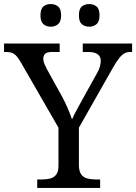

<svg xmlns="http://www.w3.org/2000/svg" viewBox="-25 -929 673 949"><path d="M159 0V-42H182Q204 -42 222.5 -46.5Q241 -51 252.5 -65.5Q264 -80 264 -109V-298L79 -619Q68 -638 58.5 -649.5Q49 -661 37 -666.5Q25 -672 8 -672H-5V-714H270V-672H233Q206 -672 197.5 -662.5Q189 -653 189 -640Q189 -626 195 -612Q201 -598 207 -587L281 -453Q298 -422 310.5 -392Q323 -362 331 -339Q340 -360 357 -391Q374 -422 391 -453L455 -568Q465 -585 469 -600.5Q473 -616 473 -628Q473 -650 457.5 -661Q442 -672 413 -672H384V-714H628V-672H616Q602 -672 589.5 -665Q577 -658 563.5 -641Q550 -624 533 -594L365 -298V-114Q365 -83 376 -67.5Q387 -52 406 -47Q425 -42 447 -42H470V0ZM416 -797Q394 -797 379.5 -809.5Q365 -822 365 -853Q365 -885 379.5 -897Q394 -909 416 -909Q437 -909 452 -897Q467 -885 467 -853Q467 -822 452 -809.5Q437 -797 416 -797ZM226 -797Q204 -797 189.5 -809.5Q175 -822 175 -853Q175 -885 189.5 -897Q204 -909 226 -909Q247 -909 262 -897Q277 -885 277 -853Q277 -822 262 -809.5Q247 -797 226 -797Z"/></svg>

Font: Noto Serif Tibetan
Style: Regular
Weight: 400
Designer: Monotype Design Team
Foundry: Monotype Imaging Inc.
Version: Version 2.103